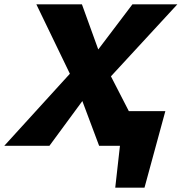

<svg xmlns="http://www.w3.org/2000/svg" viewBox="-60 -678 845 893"><path d="M476 195 516 -161H709L612 195ZM-40 0 265 -335 109 -658H321L397 -448L556 -658H765L456 -323L622 0H401L323 -208L170 0Z"/></svg>

Font: Ysabeau Office Black
Style: Italic
Weight: 900
Italic angle: -12°
Designer: Christian Thalmann (Catharsis Fonts)
Version: Version 2.001;gftools[0.9.30]; featfreeze: tnum,lnum,ss02